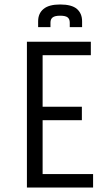

<svg xmlns="http://www.w3.org/2000/svg" viewBox="-20 -836 485 856"><path d="M100 0V-650H385V-590H170V-360H345V-300H170V-60H395V0ZM291 -735Q291 -751 281.5 -758.5Q272 -766 248 -766Q225 -766 215 -758.5Q205 -751 205 -735V-715H150V-741Q150 -776 174 -796Q198 -816 248 -816Q300 -816 323 -796Q346 -776 346 -741V-715H291Z"/></svg>

Font: Unica One
Style: Regular
Weight: 400
Designer: Eduardo Rodriguez Tunni
Foundry: Eduardo Rodriguez Tunni
Version: Version 2.000; ttfautohint (v1.8.4.7-5d5b);gftools[0.9.23]